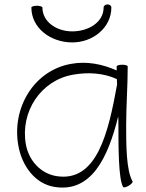

<svg xmlns="http://www.w3.org/2000/svg" viewBox="-20 -834 660 869"><path d="M122 -800C122 -707 209 -642 307 -642C401 -642 484 -709 484 -800C484 -808 476 -814 467 -814C457 -814 449 -808 449 -800C449 -733 380 -692 307 -692C236 -692 172 -735 172 -800C172 -804 160 -808 147 -808C133 -808 122 -804 122 -800ZM580 -13C551 -63 551 -180 551 -267C551 -356 558 -444 558 -533C558 -538 547 -541 533 -541C520 -541 508 -538 508 -533C508 -527 508 -521 508 -515C444 -544 372 -558 302 -545C135 -516 32 -347 63 -175C79 -84 138 -2 227 12C393 39 469 -120 515 -307C516 -294 516 -280 516 -267C516 -171 516 -24 537 12C539 16 550 14 562 7C574 0 582 -9 580 -13ZM235 -37C163 -49 110 -108 97 -181C71 -328 165 -471 311 -496C378 -508 448 -504 509 -476C509 -468 510 -460 510 -452C471 -237 420 -7 235 -37Z"/></svg>

Font: Nupuram Thin
Style: Regular
Weight: 100
Designer: Santhosh Thottingal (santhosh.thottingal@gmail.com)
Foundry: SMC
Version: Version 1.000